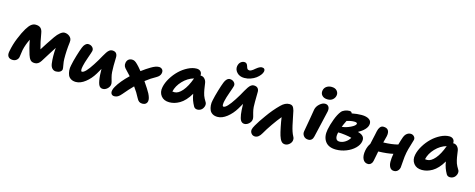

<svg xmlns="http://www.w3.org/2000/svg" viewBox="-37 -1657 6352 2567"><g transform="rotate(15 3138.5 -373.5)"><path d="M110.8 -61Q66.4 -61 47.1 -86.4Q27.8 -111.8 37.1 -159.2Q56.6 -262.7 92.8 -349.1Q131.8 -444.3 165.3 -499.3Q198.7 -554.2 226.6 -575.2Q254.4 -596.2 286.1 -596.2Q330.6 -596.2 354.7 -575Q378.9 -553.7 386.2 -507.8Q407.2 -379.4 432.1 -293.9Q487.8 -383.8 564.9 -496.1Q596.2 -541.5 628.7 -567.1Q661.1 -592.8 686 -592.8Q725.6 -592.8 757.8 -566.9Q775.9 -550.8 782.7 -532.7Q789.6 -514.6 786.1 -483.9Q771 -364.7 772.9 -252.9Q772.9 -217.3 782.2 -169.9Q791.5 -122.6 789.1 -110.8Q784.7 -88.9 762.5 -75.4Q740.2 -62 708 -62Q676.8 -62 655.3 -84.2Q633.8 -106.4 627.9 -147.9Q614.7 -246.1 625 -366.2Q612.3 -345.7 560.5 -264.9Q508.8 -184.1 487.8 -148.9Q454.6 -96.2 405.8 -96.2Q383.8 -96.2 368.7 -101.8Q353.5 -107.4 342.5 -120.6Q331.5 -133.8 325.2 -147.2Q318.8 -160.6 310.1 -185.1Q299.8 -214.4 284.7 -273.2Q269.5 -332 261.2 -381.8Q222.2 -305.2 204.1 -225.1Q199.7 -200.7 195.3 -165.8Q190.9 -130.9 189 -122.1Q183.1 -95.2 161.4 -78.1Q139.6 -61 110.8 -61Z M1001 4.9Q960.4 4.9 932.4 -12.2Q904.3 -29.3 892.3 -57.1Q880.4 -85 877.2 -120.6Q874 -156.2 883.3 -193.8Q894.5 -252.9 918.7 -333.7Q942.9 -414.6 960 -457Q972.7 -490.7 992.2 -509.3Q1011.7 -527.8 1032.2 -527.8Q1067.4 -527.8 1090.3 -505.1Q1113.3 -482.4 1107.9 -452.1Q1104.5 -435.1 1075.2 -352.5Q1045.9 -270 1037.1 -226.1Q1020.5 -148.9 1044.9 -148.9Q1088.9 -148.9 1177.2 -287.1Q1198.2 -317.4 1220.9 -357.2Q1243.7 -397 1258.8 -424.3Q1273.9 -451.7 1291 -477.3Q1308.1 -502.9 1325.9 -515.9Q1343.8 -528.8 1363.3 -528.8Q1402.8 -528.8 1420.2 -507.3Q1437.5 -485.8 1436 -449.2Q1431.2 -321.3 1436 -249Q1438.5 -210.9 1448 -177Q1457.5 -143.1 1463.6 -120.6Q1469.7 -98.1 1466.3 -79.1Q1460.4 -47.4 1432.6 -23.2Q1404.8 1 1372.1 1Q1332 1 1314.7 -40Q1297.4 -81.1 1291 -168Q1288.1 -210 1288.1 -252.9Q1269.5 -219.7 1244.1 -176.8Q1196.8 -98.1 1130.6 -46.6Q1064.5 4.9 1001 4.9Z M1545.9 56.2Q1528.8 56.2 1516.8 47.9Q1504.9 39.6 1499.8 24.4Q1494.6 9.3 1499.8 -14.4Q1504.9 -38.1 1521 -65.9Q1570.3 -152.8 1677.7 -255.9Q1645 -293.5 1613.8 -324.2Q1590.3 -346.2 1581.1 -367.2Q1571.8 -388.2 1577.1 -416Q1583 -446.3 1602.5 -462.6Q1622.1 -479 1651.9 -479Q1671.9 -479 1688.7 -470.2Q1705.6 -461.4 1729 -438Q1752.4 -416 1798.8 -358.9Q1863.3 -407.2 1916 -438Q1980 -477.1 2024.9 -477.1Q2053.2 -477.1 2070.8 -458Q2088.4 -439 2082 -404.8Q2074.7 -364.7 2024.9 -336.9Q1958 -301.3 1884.8 -244.1Q1951.7 -147 1977.1 -99.1Q2010.3 -33.2 2002.9 2.9Q1998.5 27.8 1980.5 41.5Q1962.4 55.2 1935.1 55.2Q1908.2 55.2 1889.6 42.5Q1871.1 29.8 1855 -2.9Q1822.3 -68.8 1770 -140.1Q1710.9 -81.1 1645 -2Q1618.2 30.3 1595.9 43.2Q1573.7 56.2 1545.9 56.2Z M2277.8 -56.2Q2201.2 -56.2 2162.4 -106.4Q2123.5 -156.7 2138.7 -229Q2151.4 -292 2190.9 -356.9Q2230.5 -421.9 2282.7 -472.2Q2335 -522.5 2397.9 -554.2Q2460.9 -585.9 2517.6 -585.9Q2552.2 -585.9 2572.5 -565.7Q2592.8 -545.4 2589.8 -509.8H2593.8Q2626.5 -509.8 2648.2 -486.1Q2669.9 -462.4 2674.8 -430.2Q2676.8 -417 2681.4 -385Q2686 -353 2688.2 -340.6Q2690.4 -328.1 2696 -302.7Q2701.7 -277.3 2707.5 -262.2Q2713.4 -247.1 2723.4 -226.3Q2733.4 -205.6 2746.6 -186Q2754.9 -174.8 2756.3 -158.2Q2757.8 -141.6 2752.2 -124.8Q2746.6 -107.9 2735.6 -93Q2724.6 -78.1 2706.1 -68.6Q2687.5 -59.1 2665.5 -59.1Q2630.9 -59.1 2614.7 -86.9Q2593.3 -125.5 2579.8 -162.4Q2566.4 -199.2 2558.6 -249Q2527.8 -195.8 2491.9 -157Q2456.1 -118.2 2419.2 -96.9Q2382.3 -75.7 2347.7 -65.9Q2313 -56.2 2277.8 -56.2ZM2311.5 -204.1Q2363.8 -204.1 2418.9 -268.3Q2474.1 -332.5 2516.6 -450.2Q2431.2 -425.8 2365.2 -356.2Q2299.3 -286.6 2281.7 -206.1Q2290.5 -204.1 2311.5 -204.1Z M3161.6 -629.9Q3097.2 -629.9 3059.8 -669.7Q3022.5 -709.5 3030.3 -757.8Q3036.6 -794.9 3059.3 -815.4Q3082 -835.9 3112.3 -835.9Q3147 -835.9 3159.7 -791Q3160.2 -789.1 3163.1 -780.3Q3166 -771.5 3167.2 -769Q3168.5 -766.6 3172.1 -760.3Q3175.8 -753.9 3179.4 -751.7Q3183.1 -749.5 3189.7 -747.3Q3196.3 -745.1 3204.6 -745.1Q3214.4 -745.1 3228 -752.4Q3241.7 -759.8 3249.5 -765.6Q3257.3 -771.5 3273.9 -785.6Q3275.4 -786.6 3275.9 -787.1Q3276.4 -787.6 3277.3 -788.6Q3278.3 -789.6 3279.3 -790Q3296.9 -803.7 3305.4 -809.6Q3314 -815.4 3328.4 -821.8Q3342.8 -828.1 3356.4 -828.1Q3380.4 -828.1 3390.6 -814.7Q3400.9 -801.3 3396.5 -779.8Q3391.6 -756.8 3371.6 -731Q3351.6 -705.1 3321.3 -682.4Q3291 -659.7 3248.5 -644.8Q3206.1 -629.9 3161.6 -629.9ZM2950.7 -34.2Q2910.2 -34.2 2882.1 -51Q2854 -67.9 2841.8 -95.7Q2829.6 -123.5 2826.4 -159.2Q2823.2 -194.8 2832.5 -232.9Q2844.7 -293 2868.9 -373.8Q2893.1 -454.6 2909.7 -496.1Q2922.4 -529.8 2941.7 -547.9Q2960.9 -565.9 2982.4 -565.9Q3017.1 -565.9 3040.3 -543Q3063.5 -520 3057.6 -490.2Q3054.2 -473.1 3024.7 -390.6Q2995.1 -308.1 2986.3 -264.2Q2979.5 -237.3 2979.7 -212.2Q2980 -187 2994.6 -187Q3037.1 -187 3126.5 -325.2Q3147.5 -355.5 3170.2 -395.5Q3192.9 -435.5 3208 -462.9Q3223.1 -490.2 3240.5 -515.6Q3257.8 -541 3275.6 -554Q3293.5 -566.9 3313.5 -566.9Q3352.5 -566.9 3370.4 -545.2Q3388.2 -523.4 3385.7 -487.8Q3382.8 -330.6 3385.7 -288.1Q3388.7 -250 3397.9 -215.6Q3407.2 -181.2 3413.1 -158.9Q3418.9 -136.7 3415.5 -117.2Q3409.7 -85.9 3381.8 -61.5Q3354 -37.1 3322.3 -37.1Q3305.2 -37.1 3292.2 -44.9Q3279.3 -52.7 3270.8 -66.2Q3262.2 -79.6 3256.1 -101.6Q3250 -123.5 3246.6 -147.9Q3243.2 -172.4 3240.7 -206.1Q3240.2 -220.2 3239 -248.5Q3237.8 -276.9 3237.3 -291Q3204.6 -234.9 3193.4 -215.8Q3146 -137.2 3080.1 -85.7Q3014.2 -34.2 2950.7 -34.2Z M3502.4 88.9Q3470.2 88.9 3450.9 64Q3431.6 39.1 3437.5 7.8Q3441.4 -13.2 3464.4 -53.2Q3487.3 -93.3 3509 -125.5Q3530.8 -157.7 3567.4 -209Q3639.2 -311 3723.6 -394Q3778.8 -449.2 3836.4 -449.2Q3868.7 -449.2 3884 -433.3Q3899.4 -417.5 3910.6 -377.9Q3917 -352.1 3929.9 -283.9Q3942.9 -215.8 3951.2 -182.1Q3971.2 -93.8 3997.6 -45.9Q4006.3 -30.3 4008.5 -18.6Q4010.7 -6.8 4008.3 12.2Q4002.4 42 3975.6 64.5Q3948.7 86.9 3918.5 86.9Q3885.3 86.9 3865.2 62Q3845.2 37.1 3830.6 -9.8Q3818.8 -47.4 3803.7 -121.8Q3788.6 -196.3 3781.2 -252.9Q3736.3 -199.7 3681.2 -120.4Q3626 -41 3591.3 21Q3553.7 88.9 3502.4 88.9Z M4312.5 -641.1Q4262.2 -641.1 4235.6 -669.7Q4209 -698.2 4217.3 -740.2Q4224.6 -776.4 4253.7 -796.6Q4282.7 -816.9 4323.2 -816.9Q4374.5 -816.9 4399.2 -787.1Q4423.8 -757.3 4416.5 -721.2Q4410.6 -688.5 4383.8 -664.8Q4356.9 -641.1 4312.5 -641.1ZM4203.1 -54.2Q4160.6 -54.2 4137 -83.7Q4113.3 -113.3 4121.6 -152.8Q4140.6 -250.5 4154.8 -341.1Q4168.9 -431.6 4175.3 -463.9Q4184.1 -507.8 4222.4 -542.5Q4260.7 -577.1 4297.4 -577.1Q4330.1 -577.1 4347.4 -552.7Q4364.7 -528.3 4356.4 -484.9Q4350.1 -452.1 4314.5 -303Q4278.8 -153.8 4271.5 -117.2Q4265.6 -87.4 4247.8 -70.8Q4230 -54.2 4203.1 -54.2Z M4594.2 -22Q4489.7 -22 4443.8 -86.2Q4397.9 -150.4 4418 -252.9Q4431.2 -320.3 4460.7 -399.4Q4490.2 -478.5 4525.9 -522.9Q4542 -543.5 4573.7 -556.2Q4605.5 -568.8 4636.2 -568.8Q4667 -568.8 4672.9 -543.9Q4745.1 -558.1 4808.1 -558.1Q4876 -558.1 4913.6 -532.2Q4951.2 -506.3 4941.9 -457Q4935.5 -422.9 4903.1 -388.9Q4870.6 -355 4817.9 -326.2Q4921.4 -301.8 4906.2 -219.2Q4897.5 -167.5 4850.3 -121.6Q4803.2 -75.7 4734.1 -48.8Q4665 -22 4594.2 -22ZM4734.9 -446.8Q4688 -446.8 4632.8 -429.2Q4603 -368.7 4590.8 -335.9Q4648.9 -341.3 4710 -370.8Q4771 -400.4 4775.9 -425.8Q4778.8 -446.8 4734.9 -446.8ZM4561 -234.9Q4552.2 -190.9 4564.2 -164.1Q4576.2 -137.2 4611.8 -137.2Q4651.9 -137.2 4691.2 -162.6Q4730.5 -188 4752.9 -227.1Q4719.7 -236.8 4663.3 -244.4Q4606.9 -252 4564.9 -252Q4563 -247.6 4561 -234.9Z M5057.6 53.2Q5007.8 53.2 4985.4 6.8Q4962.9 -39.6 4977.5 -115.2Q4989.7 -173.3 5018.6 -213.9Q5023.4 -235.8 5032.2 -275.4Q5041 -314.9 5047.9 -345.9Q5054.7 -377 5059.6 -401.9Q5066.9 -437 5084.7 -459.5Q5102.5 -481.9 5129.9 -481.9Q5178.7 -481.9 5197.5 -453.1Q5216.3 -424.3 5205.6 -371.1Q5192.9 -317.4 5181.6 -277.8Q5300.8 -281.2 5382.8 -303.2Q5401.9 -372.1 5418.9 -418Q5430.7 -447.8 5454.1 -466.3Q5477.5 -484.9 5506.8 -484.9Q5535.2 -484.9 5554.4 -464.4Q5573.7 -443.8 5568.8 -417Q5564.9 -397.9 5544.9 -335.7Q5524.9 -273.4 5515.6 -226.1Q5504.4 -169.4 5500.7 -101.8Q5497.1 -34.2 5493.7 -15.1Q5487.3 14.6 5467.3 33.9Q5447.3 53.2 5416 53.2Q5379.9 53.2 5360.6 23.2Q5341.3 -6.8 5340.8 -55.4Q5340.3 -104 5351.6 -166Q5271.5 -147.5 5147.9 -144Q5144 -122.1 5134.8 -77.1Q5125.5 -32.2 5120.6 -5.9Q5116.2 19.5 5098.1 36.4Q5080.1 53.2 5057.6 53.2Z M5774.9 -56.2Q5698.2 -56.2 5659.4 -106.4Q5620.6 -156.7 5635.7 -229Q5648.4 -292 5688 -356.9Q5727.5 -421.9 5779.8 -472.2Q5832 -522.5 5895 -554.2Q5958 -585.9 6014.6 -585.9Q6049.3 -585.9 6069.6 -565.7Q6089.8 -545.4 6086.9 -509.8H6090.8Q6123.5 -509.8 6145.3 -486.1Q6167 -462.4 6171.9 -430.2Q6173.8 -417 6178.5 -385Q6183.1 -353 6185.3 -340.6Q6187.5 -328.1 6193.1 -302.7Q6198.7 -277.3 6204.6 -262.2Q6210.4 -247.1 6220.5 -226.3Q6230.5 -205.6 6243.7 -186Q6252 -174.8 6253.4 -158.2Q6254.9 -141.6 6249.3 -124.8Q6243.7 -107.9 6232.7 -93Q6221.7 -78.1 6203.1 -68.6Q6184.6 -59.1 6162.6 -59.1Q6127.9 -59.1 6111.8 -86.9Q6090.3 -125.5 6076.9 -162.4Q6063.5 -199.2 6055.7 -249Q6024.9 -195.8 5989 -157Q5953.1 -118.2 5916.3 -96.9Q5879.4 -75.7 5844.7 -65.9Q5810.1 -56.2 5774.9 -56.2ZM5808.6 -204.1Q5860.8 -204.1 5916 -268.3Q5971.2 -332.5 6013.7 -450.2Q5928.2 -425.8 5862.3 -356.2Q5796.4 -286.6 5778.8 -206.1Q5787.6 -204.1 5808.6 -204.1Z"/></g></svg>

Font: Shantell Sans Bouncy
Style: Bold Italic
Weight: 700
Italic angle: -11.31°
Designer: Stephen Nixon, Anya Danilova, Shantell Martin
Foundry: Arrow Type
Version: Version 1.006;[9816181b4]